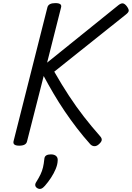

<svg xmlns="http://www.w3.org/2000/svg" viewBox="-20 -923 848 1235"><path d="M104 14Q82 14 73 7Q64 0 67 -14L285 -876Q292 -903 336 -903Q380 -903 373 -876L283 -520L742 -890Q760 -904 772 -901Q784 -898 796 -882Q809 -864 808 -853.5Q807 -843 789 -829L329 -462Q377 -378 424 -306.5Q471 -235 520 -172Q569 -109 623 -48Q637 -33 634 -20Q631 -7 611 9Q597 19 583.5 17Q570 15 560 4Q516 -45 474.5 -99Q433 -153 395.5 -208.5Q358 -264 324.5 -321Q291 -378 261 -434L154 -14Q151 0 138.5 7Q126 14 104 14ZM221 288Q209 281 207 270.5Q205 260 213 248Q230 221 240.5 199Q251 177 256.5 154Q262 131 265 101Q266 84 277 77Q288 70 307 70Q330 70 341.5 81Q353 92 351 111Q350 136 338 164.5Q326 193 308 220.5Q290 248 269 272Q257 286 245.5 290.5Q234 295 221 288Z"/></svg>

Font: Playwrite DE SAS
Style: Regular
Weight: 400
Designer: Veronika Burian, José Scaglione
Foundry: TypeTogether
Version: Version 1.002